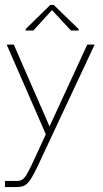

<svg xmlns="http://www.w3.org/2000/svg" viewBox="-25 -585 419 779"><path d="M-5 174V149H44Q57 149 65.5 143.5Q74 138 82.5 124Q91 110 103 85L161 -40L2 -404H31L176 -72L329 -404H359L126 93Q114 118 104.5 134Q95 150 86 159Q77 168 66 171Q55 174 41 174ZM79 -461V-467L179 -565H193L294 -467V-461H263L187 -543H185L110 -461Z"/></svg>

Font: Darker Grotesque Light
Style: Regular
Weight: 300
Designer: Gabriel Lam
Foundry: TypeRant
Version: Version 1.000;gftools[0.9.28]